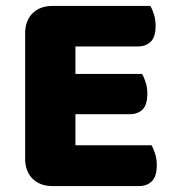

<svg xmlns="http://www.w3.org/2000/svg" viewBox="-20 -626 588 649"><path d="M65 -513Q65 -556 90 -581Q115 -606 158 -606H488Q495 -595 500.5 -577Q506 -559 506 -539Q506 -501 489.5 -485Q473 -469 446 -469H235V-376H460Q467 -365 472.5 -347.5Q478 -330 478 -310Q478 -272 462 -256Q446 -240 419 -240H235V-135H492Q499 -124 504.5 -106Q510 -88 510 -68Q510 -30 493.5 -13.5Q477 3 450 3H158Q115 3 90 -22Q65 -47 65 -90Z"/></svg>

Font: Baloo Chettan
Style: Regular
Weight: 400
Designer: Maithili Shingre and Ek Type
Foundry: Ek Type
Version: Version 1.443;PS 1.000;hotconv 16.6.51;makeotf.lib2.5.65220;